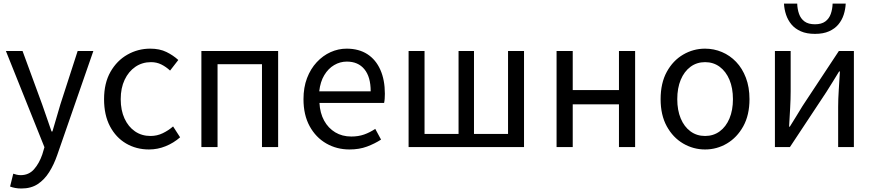

<svg xmlns="http://www.w3.org/2000/svg" viewBox="-20 -832 4942 1086"><path d="M100.9 234.2Q82.1 234.2 66.1 231.2Q50.2 228.2 37 223.2L55 150.5Q63 153.3 74.2 156Q85.5 158.7 96.7 158.7Q143.2 158.7 172.5 125.4Q201.8 92 219.1 41.9L231.4 0.7L13.4 -543.4H107.6L218.4 -241.5Q231.4 -205.6 244.7 -165.9Q258.1 -126.2 271.5 -88.4H276.5Q287.6 -125.8 299.2 -165.5Q310.8 -205.2 321.5 -241.5L419.2 -543.4H508L303.5 45.5Q285 99 258.1 141.7Q231.2 184.4 193.4 209.3Q155.5 234.2 100.9 234.2Z M822.9 13.4Q750.9 13.4 693.3 -20.3Q635.7 -54 602.1 -117.6Q568.6 -181.2 568.6 -271Q568.6 -361.9 604.9 -425.7Q641.2 -489.4 700.9 -523.1Q760.5 -556.8 829.8 -556.8Q883 -556.8 921.6 -537.8Q960.1 -518.9 988.5 -492.7L942 -432.8Q918.8 -454.3 892.4 -467.4Q866.1 -480.5 834.1 -480.5Q784.7 -480.5 745.9 -454.2Q707.2 -427.8 685 -380.8Q662.8 -333.8 662.8 -271Q662.8 -208.7 684.2 -161.8Q705.7 -114.9 743.6 -88.9Q781.5 -62.9 831.3 -62.9Q868.7 -62.9 901 -78.7Q933.3 -94.4 959 -116.9L998.7 -55.4Q962.2 -23.3 916.9 -5Q871.6 13.4 822.9 13.4Z M1119.1 0V-543.4H1553.2V0H1461.8V-469H1210.5V0Z M1956.7 13.4Q1884.5 13.4 1825.4 -20.6Q1766.3 -54.6 1731.4 -118.2Q1696.6 -181.9 1696.6 -271Q1696.6 -337.5 1716.6 -390.1Q1736.7 -442.7 1771.5 -480.1Q1806.4 -517.6 1850 -537.2Q1893.6 -556.8 1940.4 -556.8Q2009.6 -556.8 2057.8 -525.7Q2106 -494.5 2131.4 -437.1Q2156.9 -379.7 2156.9 -301.7Q2156.9 -287.4 2155.9 -274.1Q2155 -260.7 2152.6 -249.7H1786.9Q1790 -192.4 1813.3 -149.8Q1836.7 -107.2 1876.1 -83.5Q1915.4 -59.8 1967.3 -59.8Q2006.8 -59.8 2039.5 -71.2Q2072.1 -82.7 2102.5 -103.1L2135.3 -42.5Q2099.8 -19.4 2056 -3Q2012.2 13.4 1956.7 13.4ZM1785.7 -315.5H2076.7Q2076.7 -397.1 2041.2 -440.3Q2005.8 -483.6 1941.5 -483.6Q1903.5 -483.6 1870.1 -463.9Q1836.7 -444.3 1814.2 -406.9Q1791.7 -369.6 1785.7 -315.5Z M2291.1 0V-543.4H2381.3V-74.3H2573.7V-543.4H2661V-74.3H2853.6V-543.4H2944V0Z M3128.1 0V-543.4H3219.5V-322.5H3481V-543.4H3572.4V0H3481V-241.9H3219.5V0Z M3968.1 13.4Q3901.6 13.4 3844 -20.3Q3786.4 -54 3751.5 -117.6Q3716.6 -181.2 3716.6 -271Q3716.6 -361.9 3751.5 -425.7Q3786.4 -489.4 3844 -523.1Q3901.6 -556.8 3968.1 -556.8Q4017.9 -556.8 4063.3 -537.7Q4108.7 -518.6 4143.8 -481.9Q4178.8 -445.3 4199 -392.1Q4219.3 -338.9 4219.3 -271Q4219.3 -181.2 4184.1 -117.6Q4148.8 -54 4091.7 -20.3Q4034.7 13.4 3968.1 13.4ZM3968.1 -62.9Q4015.2 -62.9 4050.7 -88.9Q4086.2 -114.9 4106 -161.8Q4125.7 -208.7 4125.7 -271Q4125.7 -333.8 4106 -380.8Q4086.2 -427.8 4050.7 -454.2Q4015.2 -480.5 3968.1 -480.5Q3921.1 -480.5 3885.6 -454.2Q3850.1 -427.8 3830.4 -380.8Q3810.8 -333.8 3810.8 -271Q3810.8 -208.7 3830.4 -161.8Q3850.1 -114.9 3885.6 -88.9Q3921.1 -62.9 3968.1 -62.9Z M4363.1 0V-543.4H4452.2V-316.1Q4452.2 -273.5 4449.3 -220.9Q4446.4 -168.3 4443.3 -115.7H4447.5Q4463.3 -141.1 4483.8 -174.2Q4504.4 -207.3 4519.2 -232.3L4724.7 -543.4H4809.8V0H4720.8V-226.7Q4720.8 -269.9 4724.2 -322.5Q4727.5 -375.1 4730.7 -427.7H4726.1Q4710.9 -402.7 4690.2 -369.2Q4669.6 -335.7 4653.8 -311.1L4447.9 0ZM4589.7 -640.4Q4542.5 -640.4 4509.8 -654.9Q4477 -669.4 4456.8 -693.6Q4436.6 -717.8 4426.3 -748.5Q4416 -779.3 4414.4 -811.7H4489.2Q4490.2 -780.1 4499.6 -753.4Q4508.9 -726.7 4530.5 -710.7Q4552 -694.7 4589.7 -694.7Q4626.7 -694.7 4648.2 -710.7Q4669.8 -726.7 4679.1 -753.4Q4688.5 -780.1 4689.5 -811.7H4763.6Q4762 -779.3 4752.1 -748.5Q4742.1 -717.8 4721.9 -693.6Q4701.7 -669.4 4669.1 -654.9Q4636.6 -640.4 4589.7 -640.4Z"/></svg>

Font: Noto Sans TC
Style: Regular
Weight: 100
Designer: Ryoko NISHIZUKA 西塚涼子 (kana, bopomofo & ideographs); Paul D. Hunt (Latin, Greek & Cyrillic); Sandoll Communications 산돌커뮤니
Foundry: Adobe
Version: Version 2.004;hotconv 1.0.118;makeotfexe 2.5.65603